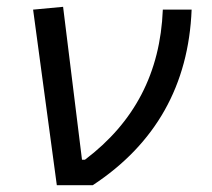

<svg xmlns="http://www.w3.org/2000/svg" viewBox="-20 -546 626 566"><path d="M147.5 0H253.4C438.5 -121.6 536.1 -294.9 544.9 -517.6H460C452.6 -331.5 376.5 -185.5 230.5 -75.2H221.7L166 -525.9L77.6 -517.6Z"/></svg>

Font: Cascadia Mono SemiLight
Style: Italic
Weight: 350
Italic angle: -10°
Monospace: yes
Designer: Aaron Bell
Foundry: Saja Typeworks
Version: Version 2404.023